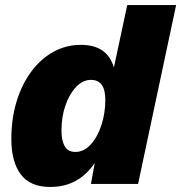

<svg xmlns="http://www.w3.org/2000/svg" viewBox="-20 -730 719 762"><path d="M179 12Q100 12 62.5 -38Q25 -88 25 -178Q25 -258 45.5 -326Q66 -394 103.5 -445Q141 -496 191.5 -524Q242 -552 301 -552Q406 -552 432 -462L485 -710H679L528 0H341L356 -83Q325 -37 281 -12.5Q237 12 179 12ZM279 -127Q313 -127 340 -156.5Q367 -186 382.5 -233.5Q398 -281 398 -334Q398 -413 341 -413Q309 -413 282.5 -385.5Q256 -358 240 -312.5Q224 -267 224 -212Q224 -172 237 -149.5Q250 -127 279 -127Z"/></svg>

Font: Geist Black
Style: Italic
Weight: 900
Italic angle: -12°
Designer: Basement.studio, Andrés Briganti, Mateo Zaragoza
Foundry: Basement.studio, Vercel, Andrés Briganti, Guido Ferreyra, Mateo Zaragoza
Version: Version 1.500; ttfautohint (v1.8.4.7-5d5b)